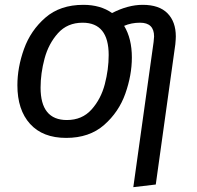

<svg xmlns="http://www.w3.org/2000/svg" viewBox="-20 -559 815 795"><path d="M708 -408Q708 -398 706 -376L625 205L532 216L616 -385Q618 -401 618 -408Q618 -465 560 -465Q524 -465 494 -452Q526 -399 526 -321Q526 -248 499 -171.5Q472 -95 411 -41.5Q350 12 254 12Q157 12 104.5 -46Q52 -104 52 -206Q52 -280 79.5 -356.5Q107 -433 168 -486Q229 -539 325 -539Q396 -539 444 -505Q510 -539 571 -539Q639 -539 673.5 -504Q708 -469 708 -408ZM430 -331Q430 -465 322 -465Q259 -465 220 -421.5Q181 -378 164.5 -316.5Q148 -255 148 -196Q148 -62 257 -62Q320 -62 359 -105.5Q398 -149 414 -210.5Q430 -272 430 -331Z"/></svg>

Font: FiraGO
Style: Italic
Weight: 400
Italic angle: -8°
Designer: bBox Type GmbH
Foundry: bBox Type GmbH
Version: Version 1.001